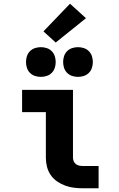

<svg xmlns="http://www.w3.org/2000/svg" viewBox="-20 -1014 640 1034"><path d="M427 0Q403 0 378.5 -3Q354 -6 331 -14.5Q308 -23 287.5 -37Q267 -51 253 -71.5Q239 -92 233 -116Q227 -140 227 -165V-410H99V-530H373V-165Q373 -155 377 -145.5Q381 -136 389 -130Q397 -124 407 -122Q417 -120 427 -120H511V0ZM400 -600Q384 -600 368.5 -605Q353 -610 341.5 -621.5Q330 -633 325 -648.5Q320 -664 320 -680Q320 -696 325 -711.5Q330 -727 341.5 -738.5Q353 -750 368.5 -755Q384 -760 400 -760Q416 -760 431.5 -755Q447 -750 458.5 -738.5Q470 -727 475 -711.5Q480 -696 480 -680Q480 -664 475 -648.5Q470 -633 458.5 -621.5Q447 -610 431.5 -605Q416 -600 400 -600ZM200 -600Q184 -600 168.5 -605Q153 -610 141.5 -621.5Q130 -633 125 -648.5Q120 -664 120 -680Q120 -696 125 -711.5Q130 -727 141.5 -738.5Q153 -750 168.5 -755Q184 -760 200 -760Q216 -760 231.5 -755Q247 -750 258.5 -738.5Q270 -727 275 -711.5Q280 -696 280 -680Q280 -664 275 -648.5Q270 -633 258.5 -621.5Q247 -610 231.5 -605Q216 -600 200 -600ZM280 -785 214 -845 357 -994 443 -916Z"/></svg>

Font: Iosevka Curly Heavy Extended
Style: Regular
Weight: 900
Width: 7
Monospace: yes
Designer: Belleve Invis
Foundry: Belleve Invis
Version: Version 11.1.0; ttfautohint (v1.8.3)